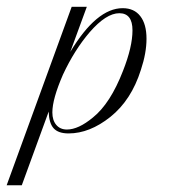

<svg xmlns="http://www.w3.org/2000/svg" viewBox="-144 -391 541 571"><path d="M-79.2 160H-124.2L69.2 -370.8H114.2L65 -236.7Q143.3 -366.7 220.8 -366.7Q255 -366.7 273.3 -342.9Q291.7 -319.2 291.7 -275.8Q291.7 -233.3 275 -183.3Q246.7 -93.3 184.2 -43.3Q122.5 5.8 60 5.8Q29.2 5.8 15.4 -9.6Q1.7 -25 0.8 -59.2ZM250 -300.8Q250 -351.7 210.8 -351.7Q171.7 -351.7 122.5 -295Q77.5 -242.5 43.3 -169.2Q11.7 -96.7 11.7 -56.7Q11.7 -33.3 23.3 -19.6Q35 -5.8 55 -5.8Q89.2 -5.8 132.5 -41.7Q184.2 -83.3 221.7 -180Q250 -251.7 250 -300.8Z"/></svg>

Font: Sirivennela
Style: Regular
Weight: 400
Designer: Appaji Ambarisha Darbha
Foundry: Appaji Ambarisha Darbha
Version: Version 1.00; ttfautohint (v1.8.4.7-5d5b)